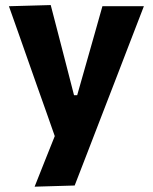

<svg xmlns="http://www.w3.org/2000/svg" viewBox="-20 -523 589 740"><path d="M113.4 196.5Q133.8 145.3 154.8 92.2Q175.9 39.2 196.3 -11.5V16.5Q178.4 -34.8 159.9 -87.2Q141.4 -139.6 123.6 -189.4L91.8 -279.7Q73 -333.2 53.2 -389.4Q33.3 -445.7 14.4 -499L175.5 -503.5Q189.5 -449.2 203.1 -397.2Q216.7 -345.3 230.6 -291L265.3 -156.1H277.5L315.8 -290.8Q330.9 -343.6 345.4 -395Q359.9 -446.4 374.7 -499H534.5Q519.1 -459 504.6 -421.4Q490.1 -383.8 472.7 -338.8Q455.3 -293.7 431.3 -231.1L377.1 -90.9Q340.4 4.1 314.6 71.1Q288.9 138 267.8 192Z"/></svg>

Font: Commissioner Thin
Style: Regular
Weight: 100
Designer: Kostas Bartsokas
Foundry: Kostas Bartsokas
Version: Version 1.001;gftools[0.9.23]